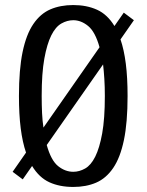

<svg xmlns="http://www.w3.org/2000/svg" viewBox="-20 -730 580 760"><path d="M270 -710Q323 -710 364 -691.5Q405 -673 433 -627L470 -680L510 -650L457 -574Q471 -533 478 -478Q485 -423 485 -350Q485 -245 470.5 -175.5Q456 -106 428 -65Q400 -24 360.5 -7Q321 10 270 10Q216 10 175.5 -8.5Q135 -27 107 -73L70 -20L30 -50L83 -126Q69 -167 62 -222Q55 -277 55 -350Q55 -455 69.5 -524.5Q84 -594 112 -635Q140 -676 179.5 -693Q219 -710 270 -710ZM145 -350Q145 -313 146.5 -282Q148 -251 152 -225L374 -543Q357 -604 329 -627Q301 -650 270 -650Q246 -650 223 -637Q200 -624 183 -590Q166 -556 155.5 -498Q145 -440 145 -350ZM270 -50Q294 -50 317 -63Q340 -76 357 -110Q374 -144 384.5 -202Q395 -260 395 -350Q395 -387 393 -418Q391 -449 388 -475L165 -156Q182 -95 210 -72.5Q238 -50 270 -50Z"/></svg>

Font: Cuprum
Style: Regular
Weight: 400
Designer: Jovanny Lemonad
Foundry: Jovanny Lemonad
Version: Version 1.002